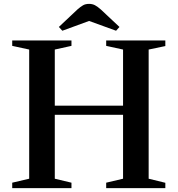

<svg xmlns="http://www.w3.org/2000/svg" viewBox="-20 -970 916 990"><path d="M43 0V-28L130.5 -48.5V-714.5L43 -733.5V-761.5H348.5V-733.5L262.5 -714.5V-425H614.5V-714.5L527.5 -733.5V-761.5H832.5V-732.5L746.5 -714.5V-48.5L832.5 -27.5V0H527.5V-28L614.5 -48.5V-378H262.5V-48.5L348.5 -28V0ZM301.5 -811.5 283.5 -831 379 -921Q395 -935 407.8 -942.5Q420.5 -950 439.5 -950Q456.5 -950 469.8 -943Q483 -936 500 -921L596 -831L578.5 -811.5L439.5 -862Z"/></svg>

Font: Libre Caslon Text Medium
Style: Regular
Weight: 500
Designer: Pablo Impallari, Rodrigo Fuenzalida, Katja Schimmel
Foundry: Pablo Impallari, Rodrigo Fuenzalida
Version: Version 2.000